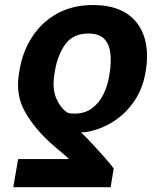

<svg xmlns="http://www.w3.org/2000/svg" viewBox="-20 -573 661 776"><path d="M427.2 183.6H33.7L53.2 69.8H258.8Q249.5 60.1 227.8 42.2Q206.1 24.4 180.7 1.5Q115.7 -58.6 79.8 -123.5Q43.9 -188.5 55.7 -268.6L57.1 -278.3Q68.8 -359.9 108.4 -421.6Q147.9 -483.4 210.9 -518.1Q273.9 -552.7 356 -552.7Q437.5 -552.7 489 -520.3Q540.5 -487.8 561 -429.4Q581.5 -371.1 570.3 -293.5L568.4 -283.7Q558.6 -217.8 523.7 -165.8Q488.8 -113.8 437 -81.1Q385.3 -48.3 326.2 -39.1Q322.3 -38.6 317.6 -38.6Q313 -38.6 307.6 -38.1Q327.6 -19 353 8.3Q378.4 35.6 402.1 62.5Q425.8 89.4 439.5 107.9ZM421.9 -268.6 423.3 -278.3Q430.2 -321.8 426 -358.2Q421.9 -394.5 401.1 -416Q380.4 -437.5 336.9 -437.5Q274.4 -437.5 242.7 -392.3Q210.9 -347.2 200.7 -278.3L199.2 -268.6Q190.9 -212.9 207.8 -174.6Q224.6 -136.2 252.9 -117.7Q259.3 -115.2 265.9 -114.5Q272.5 -113.8 280.8 -113.8Q322.3 -113.8 351.1 -134.8Q379.9 -155.8 397.5 -190.9Q415 -226.1 421.9 -268.6Z"/></svg>

Font: Inter Display
Style: Bold Italic
Weight: 700
Italic angle: -9.39999°
Designer: Rasmus Andersson
Foundry: rsms
Version: Version 4.000;git-a52131595